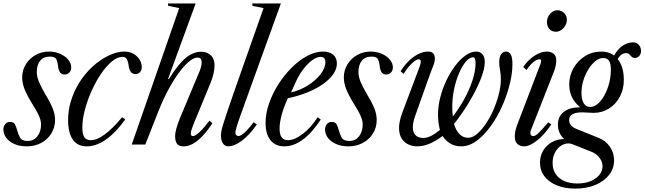

<svg xmlns="http://www.w3.org/2000/svg" viewBox="-42 -831 3706 1104"><path d="M112 10.5Q71.5 10.5 41.2 -2.8Q11 -16 -5.8 -38Q-22.5 -60 -22.5 -87Q-22.5 -104.5 -12 -117.2Q-1.5 -130 15 -130Q37 -130 44.5 -115Q52 -100 57 -81Q62.5 -59.5 73 -40Q83.5 -20.5 117 -20.5Q152 -20.5 173 -47.2Q194 -74 194 -115.5Q194 -130 189.5 -145.2Q185 -160.5 174.5 -180.8Q164 -201 146 -229.5Q113 -283 99.2 -318.2Q85.5 -353.5 85.5 -386Q85.5 -427 106.2 -460.8Q127 -494.5 162 -514.5Q197 -534.5 239.5 -534.5Q274.5 -534.5 303.5 -521.8Q332.5 -509 350 -488.2Q367.5 -467.5 367.5 -443.5Q367.5 -425.5 356.8 -414Q346 -402.5 329.5 -402.5Q298 -402.5 292.5 -446Q288.5 -482.5 279.5 -494Q270.5 -505.5 244.5 -505.5Q208 -505.5 188.8 -481.5Q169.5 -457.5 169.5 -417Q169.5 -391.5 180.8 -363.2Q192 -335 219.5 -287.5Q250.5 -236 262.5 -204Q274.5 -172 274.5 -141.5Q274.5 -97.5 253 -63.2Q231.5 -29 194.8 -9.2Q158 10.5 112 10.5Z M456.5 10.5Q403.5 10.5 376.5 -28.5Q349.5 -67.5 349.5 -141.5Q349.5 -196 366 -250.5Q382.5 -305 413.5 -355.2Q444.5 -405.5 488 -446Q532.5 -487.5 581.8 -511Q631 -534.5 672.5 -534.5Q715.5 -534.5 744.2 -507.8Q773 -481 773 -444Q773 -426.5 762.8 -415.8Q752.5 -405 736.5 -405Q704.5 -405 698 -452Q694.5 -480 686.2 -492Q678 -504 662.5 -504Q632.5 -504 600.2 -477Q568 -450 538 -405.2Q508 -360.5 484 -306.8Q460 -253 445.8 -198.5Q431.5 -144 431.5 -98Q431.5 -61 442.5 -43Q453.5 -25 480.5 -25Q515 -25 560.2 -58Q605.5 -91 660 -157L678.5 -144.5Q624 -68.5 567.8 -29Q511.5 10.5 456.5 10.5Z M1014.5 10.5Q987.5 10.5 976.2 -4Q965 -18.5 965 -47Q965 -67.5 972.8 -94.8Q980.5 -122 994.5 -156L1106 -422.5Q1117.5 -451.5 1117.5 -472Q1117.5 -500 1093.5 -500Q1072.5 -500 1044.5 -476.8Q1016.5 -453.5 985.8 -411.5Q955 -369.5 925 -313.5Q895 -257.5 869 -191.5L793.5 0H715.5L988.5 -784.5L925.5 -797L923.5 -811H1083L924.5 -377.5L929 -376Q981 -460 1024.5 -496.8Q1068 -533.5 1115 -533.5Q1149 -533.5 1170.2 -513.2Q1191.5 -493 1191.5 -455.5Q1191.5 -435.5 1186.5 -411Q1181.5 -386.5 1169.5 -356.5L1072 -120Q1064 -99.5 1059.5 -86Q1055 -72.5 1055 -63.5Q1055 -48.5 1067.5 -48.5Q1081.5 -48.5 1107 -73Q1132.5 -97.5 1162.5 -137.5L1179.5 -122.5Q1137 -57.5 1095.5 -23.5Q1054 10.5 1014.5 10.5Z M1271 10.5Q1251 10.5 1239.8 -6.5Q1228.5 -23.5 1228.5 -52Q1228.5 -62.5 1231 -76.8Q1233.5 -91 1241.2 -116.2Q1249 -141.5 1263.2 -184.2Q1277.5 -227 1301 -294.5Q1324.5 -362 1359.5 -461L1473.5 -784.5L1410 -797L1408 -811H1573L1389 -301.5Q1358 -215 1341 -168Q1324 -121 1317.8 -99.2Q1311.5 -77.5 1311.5 -66Q1311.5 -58.5 1317.2 -53.5Q1323 -48.5 1329 -48.5Q1339 -48.5 1357.8 -62.8Q1376.5 -77 1416.5 -128L1435 -115.5Q1393 -55 1349 -22.2Q1305 10.5 1271 10.5Z M1593 10.5Q1541.5 10.5 1513.2 -24.8Q1485 -60 1485 -124Q1485 -178.5 1505 -236Q1525 -293.5 1559 -346.8Q1593 -400 1635.8 -442.5Q1678.5 -485 1725 -509.8Q1771.5 -534.5 1815.5 -534.5Q1852.5 -534.5 1873.8 -516.5Q1895 -498.5 1895 -466.5Q1895 -425 1859 -385.5Q1823 -346 1759.5 -314.8Q1696 -283.5 1613 -266Q1589 -213.5 1577.2 -169.2Q1565.5 -125 1565.5 -91Q1565.5 -25 1613.5 -25Q1652 -25 1700 -62Q1748 -99 1784.5 -157L1802.5 -143.5Q1700.5 10.5 1593 10.5ZM1631.5 -299.5Q1683 -311.5 1728 -339.8Q1773 -368 1801 -404Q1829 -440 1829 -474Q1829 -504 1802 -504Q1779.5 -504 1753 -484.8Q1726.5 -465.5 1701.5 -432.5Q1676.5 -399.5 1657.5 -357Z M1961.5 10.5Q1921 10.5 1890.8 -2.8Q1860.5 -16 1843.8 -38Q1827 -60 1827 -87Q1827 -104.5 1837.5 -117.2Q1848 -130 1864.5 -130Q1886.5 -130 1894 -115Q1901.5 -100 1906.5 -81Q1912 -59.5 1922.5 -40Q1933 -20.5 1966.5 -20.5Q2001.5 -20.5 2022.5 -47.2Q2043.5 -74 2043.5 -115.5Q2043.5 -130 2039 -145.2Q2034.5 -160.5 2024 -180.8Q2013.5 -201 1995.5 -229.5Q1962.5 -283 1948.8 -318.2Q1935 -353.5 1935 -386Q1935 -427 1955.8 -460.8Q1976.5 -494.5 2011.5 -514.5Q2046.5 -534.5 2089 -534.5Q2124 -534.5 2153 -521.8Q2182 -509 2199.5 -488.2Q2217 -467.5 2217 -443.5Q2217 -425.5 2206.2 -414Q2195.5 -402.5 2179 -402.5Q2147.5 -402.5 2142 -446Q2138 -482.5 2129 -494Q2120 -505.5 2094 -505.5Q2057.5 -505.5 2038.2 -481.5Q2019 -457.5 2019 -417Q2019 -391.5 2030.2 -363.2Q2041.5 -335 2069 -287.5Q2100 -236 2112 -204Q2124 -172 2124 -141.5Q2124 -97.5 2102.5 -63.2Q2081 -29 2044.2 -9.2Q2007.5 10.5 1961.5 10.5Z M2356.5 10.5Q2330.5 10.5 2307 0Q2283.5 -10.5 2268.5 -33Q2253.5 -55.5 2252.5 -91.8Q2251.5 -128 2270 -180L2345.5 -165.5Q2332 -126.5 2331.8 -101.5Q2331.5 -76.5 2340.5 -62.5Q2349.5 -48.5 2363.2 -43Q2377 -37.5 2391.5 -37.5Q2413.5 -37.5 2438.2 -50.2Q2463 -63 2487.5 -84Q2482.5 -103 2479.5 -124.8Q2476.5 -146.5 2476.5 -171Q2476.5 -220 2489.5 -271Q2502.5 -322 2525 -369Q2547.5 -416 2576 -453.5Q2604.5 -491 2635.5 -512.8Q2666.5 -534.5 2696 -534.5Q2719 -534.5 2732.2 -519Q2745.5 -503.5 2745.5 -474Q2745.5 -435.5 2722 -376Q2698.5 -316.5 2658.5 -249Q2618.5 -181.5 2568.5 -118Q2579 -82 2599.5 -60.5Q2620 -39 2649 -39Q2681.5 -39 2715 -73.8Q2748.5 -108.5 2776 -159.5Q2803.5 -211 2820.8 -269.5Q2838 -328 2838 -375Q2838 -403 2833.2 -427.2Q2828.5 -451.5 2828.5 -474Q2828.5 -502.5 2839 -518.5Q2849.5 -534.5 2868 -534.5Q2884.5 -534.5 2894.5 -518.5Q2904.5 -502.5 2904.5 -462Q2904.5 -414 2891.5 -357.8Q2878.5 -301.5 2855.5 -244.5Q2832.5 -187.5 2801.5 -138Q2762 -74 2712.2 -31.8Q2662.5 10.5 2610 10.5Q2574.5 10.5 2547.5 -5.5Q2520.5 -21.5 2503 -49Q2465 -20.5 2428.5 -5Q2392 10.5 2356.5 10.5ZM2561.5 -161Q2598 -207.5 2627.5 -261.2Q2657 -315 2674.8 -368.8Q2692.5 -422.5 2692.5 -468Q2692.5 -501.5 2679 -501.5Q2657.5 -501.5 2636 -476Q2614.5 -450.5 2597 -409Q2579.5 -367.5 2569 -317.8Q2558.5 -268 2558.5 -219Q2558.5 -203.5 2559.2 -189.2Q2560 -175 2561.5 -161ZM2270 -180 2368.5 -441.5Q2378 -466.5 2377.5 -478.2Q2377 -490 2365.5 -490Q2355.5 -490 2341 -479.2Q2326.5 -468.5 2310.2 -449.8Q2294 -431 2278.5 -406L2261.5 -421.5Q2293.5 -473.5 2336.2 -504Q2379 -534.5 2419 -534.5Q2458.5 -534.5 2458.5 -494.5Q2458.5 -475 2448 -449.5Q2437.5 -424 2421 -377.5L2345.5 -165.5Z M2972 10.5Q2948 10.5 2933 -3.5Q2918 -17.5 2918 -45.5Q2918 -58 2920.8 -74.2Q2923.5 -90.5 2930.5 -109.5L3065.5 -462.5Q3068 -469 3068.8 -473.2Q3069.5 -477.5 3069.5 -481Q3069.5 -490 3059 -490Q3044.5 -490 3024.5 -473.5Q3004.5 -457 2985.5 -428.5L2966.5 -446Q2995 -487.5 3032 -511Q3069 -534.5 3102.5 -534.5Q3126 -534.5 3141.2 -522Q3156.5 -509.5 3156.5 -486Q3156.5 -472 3153.5 -455Q3150.5 -438 3143.5 -420.5L3010 -80.5Q3008.5 -77 3008 -73.8Q3007.5 -70.5 3007.5 -67.5Q3007.5 -48.5 3024 -48.5Q3035.5 -48.5 3052.8 -64.2Q3070 -80 3110.5 -128L3128 -115.5Q3089 -57 3046 -23.2Q3003 10.5 2972 10.5ZM3155 -648.5Q3131 -648.5 3117 -663.8Q3103 -679 3103 -704.5Q3103 -732 3121.5 -752Q3140 -772 3163.5 -772Q3185 -772 3201.2 -756.5Q3217.5 -741 3217.5 -717.5Q3217.5 -700 3208.5 -684.2Q3199.5 -668.5 3185.2 -658.5Q3171 -648.5 3155 -648.5Z M3484.5 -504Q3511 -552.5 3540.8 -570Q3570.5 -587.5 3597 -587.5Q3618.5 -587.5 3631.2 -573Q3644 -558.5 3644 -538Q3644 -521 3633.8 -509.5Q3623.5 -498 3609 -498Q3597 -498 3589.8 -505Q3582.5 -512 3576 -518.8Q3569.5 -525.5 3559 -525.5Q3542 -525.5 3528.8 -514.8Q3515.5 -504 3502 -479ZM3277.5 224Q3341.5 224 3382 195.2Q3422.5 166.5 3422.5 124Q3422.5 99 3405 76.2Q3387.5 53.5 3361 42.5L3254.5 0Q3237 -6.5 3228.5 -6.5Q3202 -6.5 3180.8 8.8Q3159.5 24 3147.5 49.5Q3135.5 75 3135.5 106Q3135.5 161 3174.2 192.5Q3213 224 3277.5 224ZM3351 -216Q3381.5 -216 3408.8 -247.2Q3436 -278.5 3453.2 -327.8Q3470.5 -377 3470.5 -431Q3470.5 -465 3460.2 -481.2Q3450 -497.5 3426 -497.5Q3404 -497.5 3382 -480Q3360 -462.5 3341.8 -433.5Q3323.5 -404.5 3312.5 -369Q3301.5 -333.5 3301.5 -297Q3301.5 -258.5 3314.5 -237.2Q3327.5 -216 3351 -216ZM3265.5 253.5Q3205 253.5 3159.5 234.8Q3114 216 3088.5 182.5Q3063 149 3063 104Q3063 65.5 3081.2 35Q3099.5 4.5 3131 -13.5Q3162.5 -31.5 3202 -31.5Q3166 -64.5 3166 -114.5Q3166 -160.5 3198.8 -187Q3231.5 -213.5 3289.5 -213.5L3290.5 -217.5Q3231 -267.5 3231 -346Q3231 -395.5 3255.2 -438.5Q3279.5 -481.5 3321.5 -508Q3363.5 -534.5 3416.5 -534.5Q3455 -534.5 3483.8 -515.5Q3512.5 -496.5 3528.8 -460.2Q3545 -424 3545 -372Q3545 -317.5 3522 -274.5Q3499 -231.5 3459.5 -206.8Q3420 -182 3371 -182Q3358.5 -182 3340.2 -183.5Q3322 -185 3306.5 -185Q3267.5 -185 3249 -173.8Q3230.5 -162.5 3230.5 -140.5Q3230.5 -123.5 3240.8 -111Q3251 -98.5 3272 -90L3402 -37.5Q3441.5 -21.5 3465.2 13.2Q3489 48 3489 91Q3489 138 3460.2 174.8Q3431.5 211.5 3381.2 232.5Q3331 253.5 3265.5 253.5Z"/></svg>

Font: Libre Caslon Condensed
Style: Italic
Weight: 400
Italic angle: -22.583°
Designer: Pablo Impallari, Rodrigo Fuenzalida, Katja Schimmel, Ertekin Erdin
Foundry: Pablo Impallari, Rodrigo Fuenzalida
Version: Version 2.000;gftools[0.9.33]